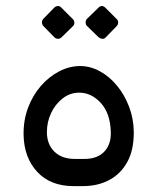

<svg xmlns="http://www.w3.org/2000/svg" viewBox="-20 -628 532 648"><path d="M227.8 0.1Q150.8 0.1 106 -47.6Q61.2 -95.4 59.6 -172.4Q58.8 -222.4 74.8 -264.7Q90.9 -307.1 118.6 -338.7Q146.3 -370.2 180.7 -387.7Q215.2 -405.1 250.3 -405.1Q285.1 -405.1 317.5 -387.2Q350 -369.4 375.3 -338.4Q400.7 -307.3 415.8 -267.5Q430.9 -227.6 431.5 -183.6Q432.1 -122.7 410.1 -82.2Q388 -41.6 349.2 -20.7Q310.3 0.1 260 0.1ZM232.8 -91.6H264.9Q308.3 -91.6 331.9 -116.2Q355.5 -140.9 353.9 -182.9Q352.3 -245.5 320.3 -280.4Q288.4 -315.3 247.3 -315.3Q216.6 -315.3 191.6 -296Q166.7 -276.6 152.5 -246.5Q138.3 -216.4 138.3 -182.3Q138.3 -141.1 163.5 -116.3Q188.7 -91.6 232.8 -91.6ZM187.3 -501.7Q182.7 -497.2 175.7 -497.1Q168.7 -497 162.9 -502.7L126.3 -540.2Q121.8 -545.7 121.6 -552.3Q121.4 -558.8 126.3 -564.6L162.9 -602Q168.7 -607.7 175.6 -607.7Q182.6 -607.6 187.3 -602L224.7 -564.6Q230.5 -559.6 231 -552.2Q231.5 -544.7 225.7 -539.2ZM336.6 -501.7Q331.6 -496 324.7 -497Q317.7 -498 312.2 -502.7L273.8 -540.2Q269 -544.9 269 -552.4Q269 -559.8 273.8 -564.6L312.2 -602Q317.7 -607.6 323.8 -607.7Q329.8 -607.7 335.6 -602L373 -564.6Q378.7 -559.6 378.8 -552.3Q378.9 -544.9 373.2 -539.2Z"/></svg>

Font: Rubik Light
Style: Regular
Weight: 300
Designer: Hubert and Fischer
Foundry: Hubert and Fischer
Version: Version 2.300;gftools[0.9.30]